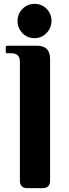

<svg xmlns="http://www.w3.org/2000/svg" viewBox="-20 -974 357 994"><path d="M200.2 0H122.1Q83 0 83 -38.6V-654.3Q83 -698.2 39.1 -698.2H17.1Q9.8 -698.2 9.8 -705.6V-730Q9.8 -737.3 17.1 -737.3H170.9Q239.3 -737.3 239.3 -668.9V-38.6Q239.3 0 200.2 0ZM158.7 -954.1Q195.8 -954.1 221.2 -928.2Q246.6 -902.3 246.6 -865.7Q246.6 -829.6 220.7 -802.7Q195.3 -776.4 158.7 -776.4Q121.1 -776.4 95.9 -802.7Q70.8 -829.1 70.8 -865.2Q70.8 -902.3 96.2 -927.7Q122.1 -954.1 158.7 -954.1Z"/></svg>

Font: Simply Serif
Style: Bold
Weight: 700
Designer: Wojciech Kalinowski "wmk69" (wmk69@o2.pl)
Foundry: Wojciech Kalinowski "wmk69" (wmk69@o2.pl)
Version: Version 1.0.0; 2022-02-18